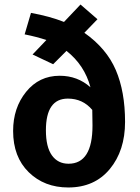

<svg xmlns="http://www.w3.org/2000/svg" viewBox="-20 -813 617 849"><path d="M353 -668Q451 -599 492 -503.5Q533 -408 533 -274Q533 -147 465.5 -65.5Q398 16 282 16Q176 16 107 -51.5Q38 -119 38 -234Q38 -336 95.5 -407Q153 -478 244 -478Q323 -478 380 -427Q354 -525 274 -588L215 -529L124 -572L185 -636Q144 -650 89 -661L117 -756Q200 -741 263 -716L336 -793L411 -728ZM283 -89Q389 -89 389 -258Q389 -270 388.5 -293Q388 -316 388 -327Q346 -377 280 -377Q183 -377 183 -237Q183 -163 209.5 -126Q236 -89 283 -89Z"/></svg>

Font: FiraGO SemiBold
Style: Regular
Weight: 600
Designer: bBox Type
Foundry: bBox Type GmbH
Version: Version 1.001;PS 001.001;hotconv 1.0.88;makeotf.lib2.5.64775